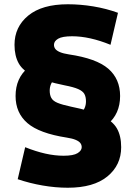

<svg xmlns="http://www.w3.org/2000/svg" viewBox="-20 -760 636 900"><path d="M308 -210Q339 -210 361 -231.5Q383 -253 383 -285Q383 -306 375.5 -319.5Q368 -333 346.5 -342.5Q325 -352 283 -360Q190 -379 139 -403Q88 -427 68 -462.5Q48 -498 48 -550Q48 -634 112.5 -687Q177 -740 298 -740Q357 -740 417.5 -730Q478 -720 533 -700L498 -550Q449 -570 404 -580Q359 -590 318 -590Q272 -590 252.5 -578.5Q233 -567 233 -550Q233 -539 239.5 -530.5Q246 -522 261.5 -515.5Q277 -509 303 -505Q432 -486 487.5 -438Q543 -390 543 -310Q543 -226 484 -177Q425 -128 308 -120ZM298 120Q240 120 179.5 109.5Q119 99 63 80L98 -70Q148 -50 192.5 -40Q237 -30 278 -30Q324 -30 343.5 -42Q363 -54 363 -70Q363 -81 356.5 -89.5Q350 -98 334.5 -104.5Q319 -111 293 -115Q164 -135 108.5 -183Q53 -231 53 -310Q53 -394 112 -443Q171 -492 288 -500V-410Q257 -410 235 -388.5Q213 -367 213 -335Q213 -315 220.5 -301Q228 -287 249.5 -278Q271 -269 313 -260Q407 -241 457.5 -217Q508 -193 528 -158Q548 -123 548 -70Q548 14 483.5 67Q419 120 298 120Z"/></svg>

Font: M PLUS 1 Black
Style: Regular
Weight: 900
Designer: Coji Morishita
Foundry: UNDERFOREST DESIGN
Version: Version 1.001